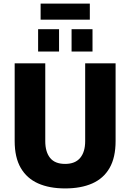

<svg xmlns="http://www.w3.org/2000/svg" viewBox="-20 -1041 729 1073"><path d="M344 12Q256 12 193 -16Q130 -44 96 -102.5Q62 -161 62 -253V-687H233V-252Q233 -192 260 -158.5Q287 -125 344 -125Q400 -125 428 -158.5Q456 -192 456 -252V-687H626V-253Q626 -161 592.5 -102.5Q559 -44 496 -16Q433 12 344 12ZM193 -753V-878H310V-753ZM380 -753V-878H497V-753ZM207 -931V-1021H482V-931Z"/></svg>

Font: Archivo SemiCondensed ExtraBold
Style: Regular
Weight: 800
Width: 4
Designer: Hector Gatti
Foundry: Omnibus-Type
Version: Version 2.001